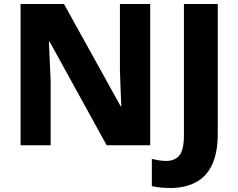

<svg xmlns="http://www.w3.org/2000/svg" viewBox="-20 -734 1203 970"><path d="M738.8 -713.9H585.9V-382.8C587.4 -324.2 590.3 -254.9 592.8 -196.8H589.8L303.2 -713.9H84V0H235.8V-330.1C234.4 -359.9 232.9 -392.6 231.4 -427.7C230 -462.4 228.5 -494.1 227.1 -522.9H231L519 0H738.8ZM841.3 215.8C887.7 215.8 929.2 207 965.3 189C1037.1 153.3 1080.1 75.2 1080.1 -57.1V-713.9H909.2V-48.8C909.2 -1 901.4 32.2 886.2 51.3C871.1 69.8 848.1 79.1 818.4 79.1C790.5 79.1 767.1 72.8 747.1 68.8V206.1C768.6 211.4 799.8 215.8 841.3 215.8Z"/></svg>

Font: Noto Reveo Sans
Style: Regular
Weight: 800
Designer: Monotype Design Team
Foundry: Monotype Imaging Inc.
Version: Version 2.007